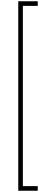

<svg xmlns="http://www.w3.org/2000/svg" viewBox="-20 -1770 623 3039"><path d="M269 1249V-1750H577V-1677H342V1176H577V1249Z"/></svg>

Font: MathJax_Size4
Style: Regular
Weight: 400
Version: Version 1.1